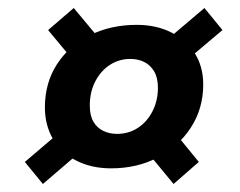

<svg xmlns="http://www.w3.org/2000/svg" viewBox="-20 -538 599 479"><path d="M257 -118Q208 -118 170 -137.5Q132 -157 112 -191.5Q92 -226 92 -270Q92 -331 122 -377.5Q152 -424 204 -450Q256 -476 321 -476Q370 -476 407.5 -457Q445 -438 466 -405Q487 -372 487 -327Q487 -267 456 -219.5Q425 -172 373.5 -145Q322 -118 257 -118ZM87 -79 42 -134 150 -226 207 -182ZM413 -79 338 -170 404 -222 476 -134ZM272 -204Q301 -204 324 -219Q347 -234 360.5 -260.5Q374 -287 374 -319Q374 -344 364.5 -360Q355 -376 339.5 -383.5Q324 -391 305 -391Q277 -391 254 -376Q231 -361 217.5 -334.5Q204 -308 204 -275Q204 -250 213 -234.5Q222 -219 237.5 -211.5Q253 -204 272 -204ZM174 -374 100 -463 164 -518 244 -422ZM419 -365 377 -422 490 -518 535 -463Z"/></svg>

Font: DM Sans 24pt
Style: Bold Italic
Weight: 700
Italic angle: -10°
Designer: Colophon Foundry, Jonny Pinhorn
Foundry: Colophon Foundry
Version: Version 4.004;gftools[0.9.30]